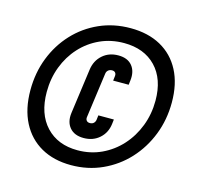

<svg xmlns="http://www.w3.org/2000/svg" viewBox="-112 -883 1041 1016"><g transform="rotate(15 408.5 -375.0)"><path d="M362.5 16Q268 16 198.5 -23.2Q129 -62.5 91 -136.2Q53 -210 53 -312.5Q53 -407.5 85 -489.8Q117 -572 174.8 -634Q232.5 -696 310.8 -731Q389 -766 481.5 -766Q577.5 -766 647.2 -727.5Q717 -689 755 -616.5Q793 -544 793 -442Q793 -347.5 760.5 -264.5Q728 -181.5 669.8 -118.5Q611.5 -55.5 533 -19.8Q454.5 16 362.5 16ZM375.5 -69Q446 -69 506.5 -97.2Q567 -125.5 612 -175.2Q657 -225 682 -290.2Q707 -355.5 707 -429Q707 -547.5 642.8 -614.2Q578.5 -681 468.5 -681Q397.5 -681 337.2 -653.5Q277 -626 232.5 -577.2Q188 -528.5 163.5 -464Q139 -399.5 139 -325.5Q139 -205.5 203 -137.2Q267 -69 375.5 -69ZM390 -140Q339 -140 313.2 -170.8Q287.5 -201.5 294 -251L328 -499Q335 -548.5 369.8 -579.2Q404.5 -610 456 -610Q507 -610 532 -579.2Q557 -548.5 551 -499L548 -474H463L466 -499Q467.5 -510.5 461.8 -517.8Q456 -525 444 -525Q431.5 -525 423 -517.8Q414.5 -510.5 413 -499L379 -251Q377.5 -240 383.5 -232.5Q389.5 -225 402 -225Q415 -225 422.8 -232.5Q430.5 -240 432 -251L435 -276H520L517 -251Q511 -201.5 476.2 -170.8Q441.5 -140 390 -140Z"/></g></svg>

Font: Mohave
Style: Bold Italic
Weight: 700
Italic angle: -8°
Designer: Gumpita Rahayu
Foundry: Tokotype
Version: Version 2.003; ttfautohint (v1.8.3)